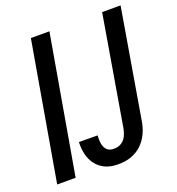

<svg xmlns="http://www.w3.org/2000/svg" viewBox="-131 -817 857 931"><g transform="rotate(-20 297.5 -351.0)"><path d="M104 0H8.8L131.8 -710.9H227.5ZM499.5 -710.9H594.7L501 -157.2Q495.6 -118.7 481.2 -87.6Q466.8 -56.6 443.8 -34.7Q420.9 -12.7 388.9 -1.2Q356.9 10.3 316.9 9.3Q279.8 8.8 252.9 -4.4Q226.1 -17.6 209 -39.8Q191.9 -62 184.3 -92Q176.8 -122.1 178.2 -157.2L274.4 -156.7Q273.4 -142.1 274.2 -127Q274.9 -111.8 280 -98.9Q285.2 -85.9 295.4 -77.6Q305.7 -69.3 324.2 -68.8Q344.7 -67.9 359.1 -75Q373.5 -82 383.1 -94.2Q392.6 -106.4 397.9 -122.8Q403.3 -139.2 405.8 -156.7Z"/></g></svg>

Font: Roboto Mono Medium
Style: Italic
Weight: 500
Designer: Google
Version: Version 2.000985; 2015; ttfautohint (v1.3)